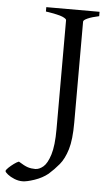

<svg xmlns="http://www.w3.org/2000/svg" viewBox="-149 -653 511 876"><g transform="rotate(5 106.5 -214.5)"><path d="M271 -595Q238 -588 219 -579.5Q200 -571 200 -564V-101Q200 -23 186.5 21.5Q173 66 151 92.5Q129 119 104 141Q78 162 42.5 174Q7 186 -12 186Q-31 186 -49.5 178.5Q-68 171 -80.5 161Q-93 151 -93 146Q-93 141 -82 130.5Q-71 120 -58 110.5Q-45 101 -36 98Q-9 115 6.5 120Q22 125 41 125Q59 125 77.5 109.5Q96 94 109 52.5Q122 11 122 -65V-564Q122 -570 104 -578Q86 -586 27 -595V-615H271Z"/></g></svg>

Font: ChillKai
Style: Regular
Weight: 400
Designer: ChillType
Foundry: 寒蝉字型
Version: Version 2.000